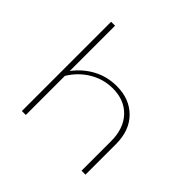

<svg xmlns="http://www.w3.org/2000/svg" viewBox="-162 -829 1001 1001"><g transform="rotate(45 338.5 -329.0)"><path d="M590 -224V0H561V-217Q561 -311 510 -365Q459 -419 373 -419Q305 -419 246 -384Q187 -349 150 -288V0H121V-658H150V-324Q191 -379 250 -410.5Q309 -442 379 -442Q474 -442 532 -383.5Q590 -325 590 -224Z"/></g></svg>

Font: Ysabeau Extralight
Style: Regular
Weight: 200
Designer: Christian Thalmann (Catharsis Fonts)
Version: Version 0.003